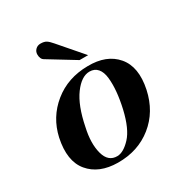

<svg xmlns="http://www.w3.org/2000/svg" viewBox="-170 -845 946 993"><g transform="rotate(-30 303.0 -348.0)"><path d="M566 -234Q541 -117 455.5 -48.5Q370 20 250 19Q138 18 81 -50.5Q24 -119 51 -246Q75 -354 159.5 -422.5Q244 -491 363 -492Q476 -494 534 -426Q592 -358 566 -234ZM410 -206Q422 -259 426 -303.5Q430 -348 426 -385Q422 -422 404.5 -442.5Q387 -463 357 -463Q309 -463 264 -402Q219 -341 196 -225Q176 -137 193 -74Q210 -11 265 -12Q302 -13 344 -58Q386 -103 410 -206ZM394 -540H343L186 -636Q168 -646 168 -674Q168 -691 180 -703Q192 -715 210 -715Q232 -715 244.5 -707Q257 -699 273 -680Z"/></g></svg>

Font: GFS Artemisia
Style: Bold Italic
Weight: 700
Italic angle: -12°
Designer: Designed by Takis Katsoulidis and George D. Matthiopoulos.
Foundry: Designed by Takis Katsoulidis and George D. Matthiopoulos.
Version: Version 1.0